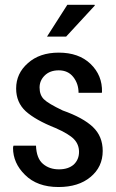

<svg xmlns="http://www.w3.org/2000/svg" viewBox="-20 -753 475 784"><path d="M302.7 -132.8Q302.7 -163.1 282.2 -184.6Q261.7 -206.1 206.1 -230.5Q125 -262.7 85 -298.8Q45.9 -335 45.9 -391.6Q45.9 -453.1 93.8 -495.1Q141.6 -538.1 219.7 -538.1Q301.8 -538.1 349.6 -492.2Q398.4 -445.3 396.5 -377Q396.5 -376 395.5 -374Q372.1 -374 300.8 -374Q300.8 -411.1 279.3 -438.5Q257.8 -465.8 219.7 -465.8Q183.6 -465.8 162.1 -444.3Q141.6 -423.8 141.6 -395.5Q141.6 -365.2 159.2 -347.7Q176.8 -330.1 236.3 -301.8Q319.3 -272.5 359.4 -234.4Q399.4 -196.3 399.4 -136.7Q399.4 -71.3 349.6 -30.3Q300.8 10.7 218.8 10.7Q131.8 10.7 82 -39.1Q33.2 -86.9 33.2 -149.4Q33.2 -152.3 34.2 -155.3Q34.2 -156.2 35.2 -158.2Q57.6 -158.2 127 -158.2Q128.9 -106.4 155.3 -84Q181.6 -61.5 220.7 -61.5Q258.8 -61.5 281.2 -81.1Q302.7 -101.6 302.7 -132.8ZM254.9 -733.4Q283.2 -733.4 366.2 -733.4Q366.2 -732.4 367.2 -730.5Q337.9 -699.2 250 -603.5Q230.5 -603.5 171.9 -603.5Q192.4 -635.7 254.9 -733.4Z"/></svg>

Font: Noto Sans Hebrew DECATHLON 
Style: Regular
Weight: 400
Designer: Monotype Design team
Version: Version 1.03 uh